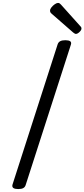

<svg xmlns="http://www.w3.org/2000/svg" viewBox="-20 -1274 575 1308"><path d="M104 14Q82 14 71.5 7Q61 0 65 -16L373 -973Q378 -987 390.5 -993.5Q403 -1000 425 -1000Q448 -1000 458 -993Q468 -986 463 -970L155 -14Q151 0 139 7Q127 14 104 14ZM497 -1043Q493 -1043 488 -1046Q483 -1049 478 -1053L336 -1177Q326 -1185 323.5 -1190Q321 -1195 321 -1202Q321 -1212 330.5 -1224Q340 -1236 353 -1245Q366 -1254 375 -1254Q382 -1254 386 -1251Q390 -1248 395 -1243L526 -1097Q533 -1090 534 -1086.5Q535 -1083 535 -1079Q535 -1069 521.5 -1056Q508 -1043 497 -1043Z"/></svg>

Font: Playwrite SK
Style: Regular
Weight: 400
Designer: Veronika Burian, José Scaglione
Foundry: TypeTogether
Version: Version 1.002